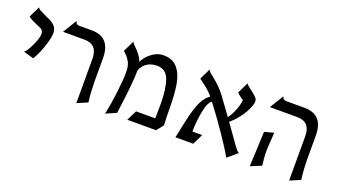

<svg xmlns="http://www.w3.org/2000/svg" viewBox="-46 -804 2061 1165"><g transform="rotate(20 984.0 -221.5)"><path d="M77 -353Q72 -355 51.5 -364.5Q31 -374 20 -384L55 -456Q58 -448 66.5 -443Q75 -438 119 -417Q134 -411 144 -405Q168 -393 179 -376.5Q190 -360 190 -337Q190 -304 168.5 -243.5Q147 -183 127 -153L61 -172Q77 -182 100.5 -232Q124 -282 124 -307Q124 -334 100 -343Z M525 -298V-151Q526 -104 527.5 -77Q529 -50 534 -16L466 13V-273Q466 -366 380 -366H242L297 -456Q300 -444 305.5 -439Q311 -434 322 -434H403Q525 -434 525 -298Z M689 -426Q716 -400 731.5 -372Q747 -344 747 -295Q747 -220 719 -16L652 13Q666 -52 676 -134.5Q686 -217 686 -262Q686 -307 674 -329.5Q662 -352 648 -365.5Q634 -379 629 -384L664 -456Q668 -445 689 -426ZM865 -441Q925 -441 956.5 -403Q988 -365 998.5 -302Q1009 -239 1009 -147Q1009 -98 1012 -42L947 -40Q947 -64 948 -79L949 -153Q949 -254 928.5 -311Q908 -368 850 -368Q808 -368 780 -346.5Q752 -325 744 -288L735 -333Q735 -350 753 -376Q771 -402 801 -421.5Q831 -441 865 -441ZM824 -64H966L1012 -42L977 2H791Z M1427 -126Q1459 -80 1471.5 -63.5Q1484 -47 1496 -39L1434 13Q1412 -28 1354.5 -112.5Q1297 -197 1245 -265Q1214 -307 1191.5 -328.5Q1169 -350 1142 -369L1122 -384L1157 -456Q1160 -447 1167.5 -439.5Q1175 -432 1191 -420Q1241 -381 1274 -338Q1341 -248 1427 -126ZM1226 -308 1254 -282Q1219 -282 1203 -211Q1187 -140 1187 -63Q1187 -39 1188 -31L1102 2L1124 -102Q1144 -195 1166 -241Q1188 -287 1226 -308ZM1409 -351Q1382 -367 1367 -384L1402 -456Q1404 -450 1412.5 -442.5Q1421 -435 1432 -427Q1461 -406 1477 -387Q1483 -380 1483 -367Q1483 -342 1456 -293Q1441 -266 1417 -238Q1393 -210 1365 -189L1343 -206Q1368 -226 1388 -272Q1408 -318 1409 -351ZM1250 -66 1217 2H1102L1134 -66Z M1899 -298V-134Q1900 -97 1902 -71Q1904 -45 1908 -16L1840 13V-273Q1840 -366 1754 -366H1578L1633 -456Q1636 -444 1641.5 -439Q1647 -434 1658 -434H1777Q1899 -434 1899 -298ZM1653 -181Q1649 -133 1649 -108Q1649 -66 1656 -16L1586 13L1596 -213L1656 -229Z"/></g></svg>

Font: BellefairVN
Style: Regular
Weight: 400
Designer: Nick Shinn, Liron Lavi Turkenic
Foundry: Shinntype
Version: Version 1.003